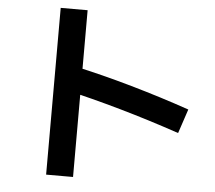

<svg xmlns="http://www.w3.org/2000/svg" viewBox="-58 -857 1115 994"><g transform="rotate(5 500.0 -359.5)"><path d="M879.3 -200.7Q722.7 -254 569.7 -297.5Q416.7 -341 281.3 -371.7L316 -498.3Q460.3 -467 617.5 -422.1Q774.6 -377.3 921.3 -326.6ZM217.4 73.3V-793.3H357.3V73.3Z"/></g></svg>

Font: M PLUS 2 Thin
Style: Regular
Weight: 100
Designer: Coji Morishita
Foundry: UNDERFOREST DESIGN
Version: Version 1.001